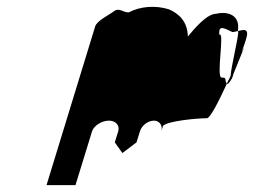

<svg xmlns="http://www.w3.org/2000/svg" viewBox="-20 -725 737 557"><path d="M115 -188H199L247 -344C252 -360 275 -375 296 -375C316 -375 328 -361 323 -344L313 -312L335 -281L376 -312L386 -344C391 -361 409 -375 427 -375C443 -375 453 -360 448 -344L453 -360C466 -374 551 -382 580 -382C590 -382 615 -432 638 -482C630 -494 640 -500 623 -500C606 -500 633 -637 616 -624C615 -648 621 -649 654 -632C659 -632 665 -634 670 -635C678 -682 640 -693 607 -685C580 -685 544 -642 525 -619C524 -662 500 -685 470 -698C431 -710 388 -707 353 -689C336 -689 326 -704 310 -692C294 -680 261 -665 256 -648ZM670 -634V-635C687 -639 704 -644 694 -612C694 -612 689 -595 681 -573C687 -585 689 -589 686 -580C689 -591 673 -548 659 -515C656 -509 656 -504 654 -500H653L652 -498L654 -499C651 -494 649 -491 648 -490C644 -483 639 -480 638 -482C641 -490 646 -497 649 -505C650 -530 677 -639 670 -634ZM654 -500V-499Z"/></svg>

Font: bitstorm
Style: exextobl
Weight: 400
Version: Version 0.2